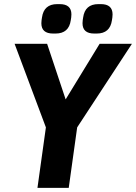

<svg xmlns="http://www.w3.org/2000/svg" viewBox="-20 -913 661 933"><path d="M621 -700 355 -294 314 0H162L203 -294L51 -700H209L299 -430L464 -700ZM181 -800Q181 -810 182 -815L184 -828Q193 -893 258 -893H270Q327 -893 327 -843Q327 -833 326 -828L324 -815Q315 -750 250 -750H238Q181 -750 181 -800ZM381 -800Q381 -810 382 -815L384 -828Q393 -893 458 -893H470Q527 -893 527 -843Q527 -833 526 -828L524 -815Q515 -750 450 -750H438Q381 -750 381 -800Z"/></svg>

Font: Krub
Style: Bold Italic
Weight: 700
Italic angle: -8°
Designer: Ekaluck Peanpanawate
Foundry: Cadson Demak Co.,Ltd.
Version: Version 1.000; ttfautohint (v1.6)